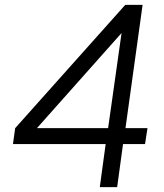

<svg xmlns="http://www.w3.org/2000/svg" viewBox="-20 -765 671 785"><path d="M388 0 412 -176H33L42 -241L492 -745H563L493 -241H583L573 -176H483L459 0ZM422 -241 477 -630 131 -241Z"/></svg>

Font: Kosmopol Plus Jakarta Sans Italic It
Style: Regular
Weight: 400
Italic angle: -8.04999°
Designer: Gumpita Rahayu
Foundry: Tokotype
Version: Version 2.006